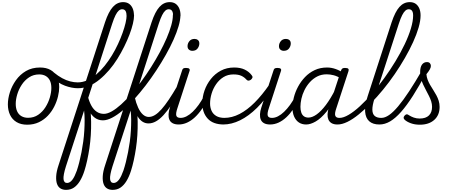

<svg xmlns="http://www.w3.org/2000/svg" viewBox="-20 -1154 4293 1806"><path d="M236 19Q177 19 136 -5.5Q95 -30 74.5 -73.5Q54 -117 54 -172Q54 -226 73 -286Q92 -346 130 -399.5Q168 -453 224.5 -486Q281 -519 357 -519Q415 -519 455.5 -496Q496 -473 516.5 -431.5Q537 -390 537 -335Q537 -295 525.5 -247Q514 -199 490.5 -152Q467 -105 431 -66.5Q395 -28 346 -4.5Q297 19 236 19ZM244 -46Q298 -46 339 -74Q380 -102 407.5 -145.5Q435 -189 449 -237.5Q463 -286 463 -327Q463 -368 449.5 -396Q436 -424 410.5 -439Q385 -454 349 -454Q295 -454 253.5 -426.5Q212 -399 184 -356Q156 -313 142 -265.5Q128 -218 128 -177Q128 -136 141.5 -106.5Q155 -77 181.5 -61.5Q208 -46 244 -46Z M713 -324Q656 -324 592 -347.5Q528 -371 461 -430Q451 -439 450.5 -448.5Q450 -458 457 -464.5Q464 -471 472.5 -473.5Q481 -476 488 -471Q527 -439 565 -418.5Q603 -398 640 -388.5Q677 -379 711 -379Q757 -379 801 -399Q845 -419 886.5 -454.5Q928 -490 965 -536Q1002 -582 1033.5 -634Q1065 -686 1090 -740Q1115 -794 1133 -844.5Q1151 -895 1161 -937.5Q1171 -980 1171 -1009Q1171 -1023 1181 -1030Q1191 -1037 1205.5 -1037Q1220 -1037 1230.5 -1030Q1241 -1023 1241 -1009Q1241 -977 1230 -930.5Q1219 -884 1198.5 -830Q1178 -776 1149 -717Q1120 -658 1084.5 -601Q1049 -544 1006.5 -494.5Q964 -445 916.5 -406Q869 -367 818 -345.5Q767 -324 713 -324Z M601 632Q571 632 549 618.5Q527 605 516.5 576.5Q506 548 508.5 503Q511 458 532 396L968 -945Q1001 -1044 1042 -1089Q1083 -1134 1138 -1134Q1171 -1134 1193 -1119Q1215 -1104 1227.5 -1076Q1240 -1048 1240 -1009Q1240 -994 1229.5 -986Q1219 -978 1204.5 -978Q1190 -978 1180 -986Q1170 -994 1170 -1009Q1170 -1028 1165.5 -1041Q1161 -1054 1152 -1060.5Q1143 -1067 1129 -1067Q1112 -1067 1097 -1054Q1082 -1041 1067 -1011.5Q1052 -982 1035 -930L810 -234Q824 -186 830 -128.5Q836 -71 837 -9Q838 53 834 116.5Q830 180 821 240Q812 300 800 354.5Q788 409 774 453Q756 509 731.5 549Q707 589 675.5 610.5Q644 632 601 632ZM611 567Q624 567 636.5 559.5Q649 552 660.5 537Q672 522 682.5 500Q693 478 703 450Q715 414 726 370.5Q737 327 746.5 278Q756 229 763 178Q770 127 773 75.5Q776 24 776 -24Q776 -72 771 -114L600 411Q574 494 577.5 530.5Q581 567 611 567Z M948 -22Q906 -22 873 -45.5Q840 -69 816 -115Q792 -161 777 -231Q774 -247 780.5 -253.5Q787 -260 796 -258Q805 -256 807 -245Q820 -195 840.5 -158.5Q861 -122 890.5 -102.5Q920 -83 957 -83Q990 -83 1031.5 -106.5Q1073 -130 1119 -171.5Q1165 -213 1213.5 -268.5Q1262 -324 1309.5 -388.5Q1357 -453 1401 -522.5Q1445 -592 1482.5 -661.5Q1520 -731 1547.5 -795Q1575 -859 1590.5 -914Q1606 -969 1606 -1009Q1606 -1025 1617 -1033Q1628 -1041 1642 -1041Q1656 -1041 1666.5 -1033Q1677 -1025 1677 -1009Q1677 -967 1660 -908.5Q1643 -850 1612.5 -781.5Q1582 -713 1540.5 -639.5Q1499 -566 1450.5 -492Q1402 -418 1349 -349Q1296 -280 1242 -220.5Q1188 -161 1135.5 -116.5Q1083 -72 1035 -47Q987 -22 948 -22Z M1039 632Q1009 632 987 618.5Q965 605 954.5 576.5Q944 548 946.5 503Q949 458 970 396L1406 -945Q1439 -1044 1480 -1089Q1521 -1134 1576 -1134Q1609 -1134 1631 -1119Q1653 -1104 1665.5 -1076Q1678 -1048 1678 -1009Q1678 -994 1667.5 -986Q1657 -978 1642.5 -978Q1628 -978 1618 -986Q1608 -994 1608 -1009Q1608 -1028 1603.5 -1041Q1599 -1054 1590 -1060.5Q1581 -1067 1567 -1067Q1550 -1067 1535 -1054Q1520 -1041 1505 -1011.5Q1490 -982 1473 -930L1248 -234Q1262 -186 1268 -128.5Q1274 -71 1275 -9Q1276 53 1272 116.5Q1268 180 1259 240Q1250 300 1238 354.5Q1226 409 1212 453Q1194 509 1169.5 549Q1145 589 1113.5 610.5Q1082 632 1039 632ZM1049 567Q1062 567 1074.5 559.5Q1087 552 1098.5 537Q1110 522 1120.5 500Q1131 478 1141 450Q1153 414 1164 370.5Q1175 327 1184.5 278Q1194 229 1201 178Q1208 127 1211 75.5Q1214 24 1214 -24Q1214 -72 1209 -114L1038 411Q1012 494 1015.5 530.5Q1019 567 1049 567Z M1377 7Q1348 7 1323.5 -7.5Q1299 -22 1279 -52Q1259 -82 1243 -126.5Q1227 -171 1217 -230Q1214 -245 1221 -251Q1228 -257 1236.5 -254.5Q1245 -252 1247 -241Q1260 -184 1279.5 -141.5Q1299 -99 1324.5 -76.5Q1350 -54 1379 -54Q1408 -54 1437.5 -72Q1467 -90 1499 -126Q1531 -162 1568 -217Q1605 -272 1647 -344Q1653 -353 1659.5 -351Q1666 -349 1672 -342Q1678 -335 1679.5 -325.5Q1681 -316 1676 -307Q1632 -228 1593 -169Q1554 -110 1518 -71Q1482 -32 1447 -12.5Q1412 7 1377 7Z M1661 17Q1626 17 1604 5Q1582 -7 1573 -29Q1564 -51 1565.5 -80Q1567 -109 1578 -142L1692 -489Q1696 -505 1704 -510Q1712 -515 1729 -515Q1753 -515 1760.5 -507Q1768 -499 1762 -484L1649 -137Q1632 -87 1638.5 -66Q1645 -45 1679 -45Q1691 -45 1696.5 -35.5Q1702 -26 1700 -14Q1698 -2 1688.5 7.5Q1679 17 1661 17ZM1789 -676Q1771 -676 1757.5 -687Q1744 -698 1744 -720Q1744 -745 1761 -766.5Q1778 -788 1810 -788Q1828 -788 1841.5 -777.5Q1855 -767 1855 -745Q1855 -720 1838.5 -698Q1822 -676 1789 -676Z M1660 17Q1647 17 1641.5 7.5Q1636 -2 1638 -14Q1640 -26 1650 -35.5Q1660 -45 1678 -45Q1706 -45 1735 -60Q1764 -75 1792.5 -102.5Q1821 -130 1848 -167Q1875 -204 1898 -249Q1904 -261 1915 -260.5Q1926 -260 1933.5 -251.5Q1941 -243 1937 -231Q1910 -174 1879 -128.5Q1848 -83 1813 -50.5Q1778 -18 1739.5 -0.5Q1701 17 1660 17Z M2086 17Q1984 17 1933.5 -38.5Q1883 -94 1883 -183Q1883 -243 1903.5 -302Q1924 -361 1963 -410.5Q2002 -460 2057.5 -489.5Q2113 -519 2183 -519Q2241 -519 2281.5 -499.5Q2322 -480 2347 -447Q2358 -434 2354.5 -424Q2351 -414 2341 -405Q2329 -396 2318 -395.5Q2307 -395 2297 -406Q2278 -428 2250 -441Q2222 -454 2176 -454Q2123 -454 2082.5 -429Q2042 -404 2013.5 -363Q1985 -322 1970.5 -274Q1956 -226 1956 -180Q1956 -144 1969.5 -113Q1983 -82 2013.5 -63.5Q2044 -45 2094 -45Q2106 -45 2111 -36Q2116 -27 2114.5 -14.5Q2113 -2 2105.5 7.5Q2098 17 2086 17Z M2079 17Q2064 17 2057.5 7.5Q2051 -2 2052 -14.5Q2053 -27 2062 -36Q2071 -45 2088 -45Q2162 -45 2233.5 -82Q2305 -119 2375 -189Q2445 -259 2514 -359Q2520 -366 2530.5 -361.5Q2541 -357 2547.5 -348.5Q2554 -340 2547 -331Q2476 -217 2397.5 -139.5Q2319 -62 2238.5 -22.5Q2158 17 2079 17Z M2521 17Q2486 17 2464 5Q2442 -7 2433 -29Q2424 -51 2425.5 -80Q2427 -109 2438 -142L2552 -489Q2556 -505 2564 -510Q2572 -515 2589 -515Q2613 -515 2620.5 -507Q2628 -499 2622 -484L2509 -137Q2492 -87 2498.5 -66Q2505 -45 2539 -45Q2551 -45 2556.5 -35.5Q2562 -26 2560 -14Q2558 -2 2548.5 7.5Q2539 17 2521 17ZM2649 -676Q2631 -676 2617.5 -687Q2604 -698 2604 -720Q2604 -745 2621 -766.5Q2638 -788 2670 -788Q2688 -788 2701.5 -777.5Q2715 -767 2715 -745Q2715 -720 2698.5 -698Q2682 -676 2649 -676Z M2520 17Q2507 17 2501.5 7.5Q2496 -2 2498 -14Q2500 -26 2510 -35.5Q2520 -45 2538 -45Q2566 -45 2595 -60Q2624 -75 2652.5 -102.5Q2681 -130 2708 -167Q2735 -204 2758 -249Q2764 -261 2775 -260.5Q2786 -260 2793.5 -251.5Q2801 -243 2797 -231Q2770 -174 2739 -128.5Q2708 -83 2673 -50.5Q2638 -18 2599.5 -0.5Q2561 17 2520 17Z M2860 17Q2820 17 2791.5 -2Q2763 -21 2747 -56.5Q2731 -92 2731 -141Q2731 -186 2744 -237.5Q2757 -289 2783.5 -338.5Q2810 -388 2849 -429Q2888 -470 2940 -494.5Q2992 -519 3057 -519Q3097 -519 3138 -504.5Q3179 -490 3211 -466L3197 -410Q3154 -437 3119.5 -446Q3085 -455 3053 -455Q3003 -455 2963.5 -434.5Q2924 -414 2894 -380.5Q2864 -347 2844 -306.5Q2824 -266 2815 -225Q2806 -184 2806 -149Q2806 -119 2814 -95.5Q2822 -72 2839 -60Q2856 -48 2881 -48Q2917 -48 2959 -78Q3001 -108 3045.5 -167Q3090 -226 3134 -313L3155 -273Q3104 -167 3051 -103Q2998 -39 2949 -11Q2900 17 2860 17ZM3154 17Q3120 17 3099 4.5Q3078 -8 3069 -29.5Q3060 -51 3061 -78.5Q3062 -106 3072 -139L3187 -489Q3193 -505 3201 -510Q3209 -515 3225 -515Q3250 -515 3256.5 -506.5Q3263 -498 3257 -482L3143 -134Q3126 -85 3134 -65Q3142 -45 3172 -45Q3184 -45 3189 -35.5Q3194 -26 3192.5 -14Q3191 -2 3181.5 7.5Q3172 17 3154 17Z M3155 17Q3139 17 3134.5 7.5Q3130 -2 3133 -14Q3136 -26 3147 -35.5Q3158 -45 3174 -45Q3210 -45 3259.5 -74Q3309 -103 3365 -154.5Q3421 -206 3479.5 -273.5Q3538 -341 3594.5 -419Q3651 -497 3700 -578Q3749 -659 3786.5 -737.5Q3824 -816 3845 -886Q3866 -956 3866 -1009Q3866 -1025 3876 -1033Q3886 -1041 3900.5 -1041Q3915 -1041 3925.5 -1033Q3936 -1025 3936 -1009Q3936 -959 3917.5 -895Q3899 -831 3866 -758.5Q3833 -686 3789 -609.5Q3745 -533 3693 -457Q3641 -381 3583.5 -311Q3526 -241 3468 -182Q3410 -123 3354 -77.5Q3298 -32 3247.5 -7.5Q3197 17 3155 17Z M3548 17Q3487 17 3453 -13.5Q3419 -44 3414.5 -103Q3410 -162 3438 -248L3664 -945Q3697 -1044 3737.5 -1089Q3778 -1134 3834 -1134Q3867 -1134 3889 -1119Q3911 -1104 3923.5 -1076Q3936 -1048 3936 -1009Q3936 -994 3925.5 -986Q3915 -978 3900.5 -978Q3886 -978 3876 -986Q3866 -994 3866 -1009Q3866 -1028 3861.5 -1041Q3857 -1054 3848 -1060.5Q3839 -1067 3825 -1067Q3808 -1067 3793 -1054Q3778 -1041 3763 -1011.5Q3748 -982 3731 -930L3503 -228Q3482 -163 3482.5 -122.5Q3483 -82 3504.5 -63.5Q3526 -45 3566 -45Q3578 -45 3583.5 -35.5Q3589 -26 3586.5 -14Q3584 -2 3574.5 7.5Q3565 17 3548 17Z M3549 17Q3534 17 3529 7.5Q3524 -2 3527.5 -14Q3531 -26 3541.5 -35.5Q3552 -45 3567 -45Q3601 -45 3640 -72Q3679 -99 3726 -155Q3773 -211 3829 -296Q3885 -381 3951 -495Q3958 -507 3970 -505Q3982 -503 3990 -493Q3998 -483 3990 -471Q3923 -345 3864.5 -253.5Q3806 -162 3753 -102Q3700 -42 3650 -12.5Q3600 17 3549 17Z M3929 19Q3881 19 3843.5 5Q3806 -9 3786 -28Q3776 -38 3776.5 -47.5Q3777 -57 3787 -68Q3798 -79 3806.5 -79Q3815 -79 3827 -70Q3847 -57 3872.5 -48Q3898 -39 3927 -39Q3985 -39 4014.5 -68Q4044 -97 4044 -149Q4044 -175 4036 -200.5Q4028 -226 4015 -251.5Q4002 -277 3988 -303.5Q3974 -330 3961 -357.5Q3948 -385 3940 -414Q3932 -443 3932 -474Q3932 -523 3949.5 -546.5Q3967 -570 3996 -570Q4015 -570 4024 -559Q4033 -548 4033 -534Q4033 -519 4022.5 -500.5Q4012 -482 3991 -456Q3993 -429 4002.5 -404Q4012 -379 4026 -355Q4040 -331 4055.5 -307Q4071 -283 4084.5 -258Q4098 -233 4106.5 -206Q4115 -179 4115 -148Q4115 -71 4064.5 -26Q4014 19 3929 19Z"/></svg>

Font: Playwrite CU Light
Style: Regular
Weight: 300
Designer: Veronika Burian, José Scaglione
Foundry: TypeTogether
Version: Version 1.002